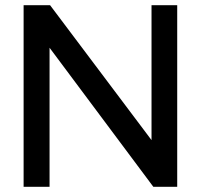

<svg xmlns="http://www.w3.org/2000/svg" viewBox="-20 -720 775 740"><path d="M71 0V-700H173L564 -180V-700H663V0H571L171 -536V0Z"/></svg>

Font: Red Hat Display Medium
Style: Regular
Weight: 500
Designer: Pentagram, MCKL
Foundry: Pentagram, MCKL
Version: Version 1.023